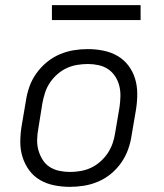

<svg xmlns="http://www.w3.org/2000/svg" viewBox="-20 -719 640 747"><path d="M252 8Q221 8 191 2Q161 -4 136 -18.5Q111 -33 94 -56Q77 -79 68 -107Q59 -135 59 -166Q59 -197 64 -228L81 -328Q85 -355 94.5 -382Q104 -409 121.5 -433.5Q139 -458 162 -477Q185 -496 212 -507.5Q239 -519 266.5 -523.5Q294 -528 321 -528Q352 -528 382 -522Q412 -516 437 -501.5Q462 -487 479.5 -464Q497 -441 505.5 -413Q514 -385 514 -354Q514 -323 509 -292L492 -192Q488 -165 478.5 -138Q469 -111 452 -86.5Q435 -62 412 -43Q389 -24 362 -12.5Q335 -1 307 3.5Q279 8 252 8ZM252 -50Q272 -50 293 -53.5Q314 -57 333.5 -66Q353 -75 370 -90Q387 -105 399 -123Q411 -141 418 -161Q425 -181 428 -202L445 -302Q448 -323 448.5 -344.5Q449 -366 444 -385.5Q439 -405 428 -422Q417 -439 400.5 -450Q384 -461 363.5 -465.5Q343 -470 322 -470Q302 -470 280.5 -466.5Q259 -463 239.5 -454Q220 -445 203 -430Q186 -415 174 -397Q162 -379 155.5 -359Q149 -339 145 -318L129 -218Q125 -197 124.5 -175.5Q124 -154 129.5 -134.5Q135 -115 145.5 -98Q156 -81 172.5 -70Q189 -59 210 -54.5Q231 -50 252 -50ZM182 -641V-699H527V-641Z"/></svg>

Font: Iosevka Aile Light
Style: Italic
Weight: 300
Italic angle: -9°
Designer: Belleve Invis
Foundry: Belleve Invis
Version: Version 31.1.0; ttfautohint (v1.8.4)